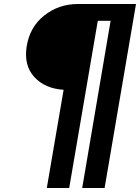

<svg xmlns="http://www.w3.org/2000/svg" viewBox="-20 -720 700 960"><path d="M298 -271Q205 -277 152 -334.5Q99 -392 113 -486Q128 -584 200.5 -642Q273 -700 371 -700H660L503 220H391L533 -616H469L326 220H214Z"/></svg>

Font: Jost* 600 Semi
Style: Italic
Weight: 600
Italic angle: -10°
Version: Version 3.500